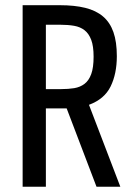

<svg xmlns="http://www.w3.org/2000/svg" viewBox="-20 -707 521 727"><path d="M65.7 0H153.7V-296.6H232.4L345.4 0H435.6L316.9 -310.1Q375.4 -331.7 398.9 -379.8Q422.4 -427.9 422.4 -494.3Q422.4 -548.4 409.5 -585.3Q396.6 -622.1 370 -644.7Q343.4 -667.3 302.7 -677.3Q262 -687.3 207.1 -687.3H65.7ZM153.7 -369.6V-613.3H208.9Q237.3 -613.3 260.5 -609.3Q283.7 -605.3 300.1 -592.6Q316.4 -579.9 325.4 -556.1Q334.4 -532.4 334.4 -492.3Q334.4 -450.9 325.4 -426.4Q316.4 -401.9 299.9 -389.4Q283.3 -376.9 261.1 -373.2Q239 -369.6 212 -369.6Z"/></svg>

Font: Secuela Black
Style: Regular
Weight: 900
Designer: Fernando Haro
Foundry: deFharo
Version: Version 1.704